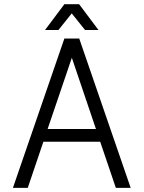

<svg xmlns="http://www.w3.org/2000/svg" viewBox="-20 -909 695 929"><path d="M540.5 0 464.8 -223.1H189.9L114.3 0H42.5L291.5 -722.7H363.3L612.3 0ZM327.6 -629.4 210.4 -284.7H444.3ZM262.7 -763.7H197.8L291.5 -888.7H362.8L456.5 -763.7H391.6L327.1 -844.2Z"/></svg>

Font: Giphurs Light
Style: Regular
Weight: 300
Version: Version 0.920; ttfautohint (v1.8.4.7-5d5b)